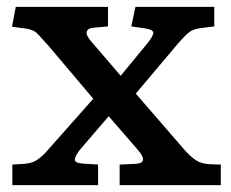

<svg xmlns="http://www.w3.org/2000/svg" viewBox="-20 -540 675 560"><path d="M16 0V-60L50 -62Q70 -64 82 -70Q94 -76 112 -94L252 -252L121 -407Q101 -429 89.5 -441.5Q78 -454 53 -457L15 -462L26 -520H295V-463L253 -459Q236 -458 233 -447.5Q230 -437 247 -418L332 -319L411 -415Q424 -431 427 -442Q430 -453 404 -457L363 -463L375 -520H605V-463L565 -458Q544 -455 533 -447Q522 -439 500 -414L376 -267L512 -110Q532 -86 549.5 -74Q567 -62 592 -61L624 -60V0H329V-60L374 -62Q416 -64 382 -103L297 -201L213 -103Q201 -88 198.5 -76.5Q196 -65 220 -63L266 -60V0Z"/></svg>

Font: Literata 7pt Medium
Style: Regular
Weight: 500
Designer: Latin by Veronika Burian and Jose Scaglione. Greek by Irene Vlachou. Cyrillic by Vera Evstafieva.
Foundry: TypeTogether
Version: Version 3.002